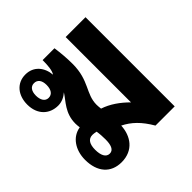

<svg xmlns="http://www.w3.org/2000/svg" viewBox="-152 -702 848 848"><g transform="rotate(-45 272.0 -278.5)"><path d="M145 9C219 9 255 -45 258 -107C300 -86 333 -55 365 0H485V-557H361V-149C327 -183 290 -209 248 -223C247 -232 246 -241 246 -249C246 -317 299 -347 299 -451C299 -488 296 -521 291 -557H217C217 -526 215 -495 204 -479C200 -527 170 -566 118 -566C64 -566 30 -524 30 -466C30 -403 70 -366 124 -366C147 -366 167 -376 183 -390C161 -355 121 -322 121 -256C121 -248 122 -240 123 -231C71 -223 38 -174 38 -113C38 -37 78 9 145 9ZM118 -420C97 -420 85 -439 85 -467C85 -495 97 -512 118 -512C140 -512 152 -495 152 -467C152 -438 140 -420 118 -420ZM135 -55C112 -55 101 -78 101 -113C101 -146 112 -168 139 -168C145 -168 152 -167 162 -165C165 -149 166 -130 166 -113C166 -79 158 -55 135 -55Z"/></g></svg>

Font: Noto Sans Thai Looped ExtraCondensed
Style: Bold
Weight: 700
Width: 2
Designer: Sasikarn Vongin, Ben Mitchell
Foundry: The Fontpad Ltd
Version: Version 1.001